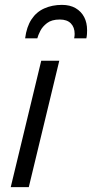

<svg xmlns="http://www.w3.org/2000/svg" viewBox="-20 -767 377 787"><path d="M24 0 149 -518H223L98 0ZM83 -610Q89 -657 109 -687.5Q129 -718 161.5 -732.5Q194 -747 234 -747Q267 -747 290 -733.5Q313 -720 325 -697Q337 -674 337 -643Q337 -636 336.5 -627.5Q336 -619 334 -610H284Q285 -615 285.5 -619.5Q286 -624 286 -628Q286 -655 270.5 -671Q255 -687 225 -687Q192 -687 173 -672.5Q154 -658 145 -640Q136 -622 133 -610Z"/></svg>

Font: Ubuntu Sans
Style: Italic
Weight: 400
Italic angle: -13.5°
Designer: Dalton Maag Ltd
Foundry: Dalton Maag Ltd
Version: Version 1.006